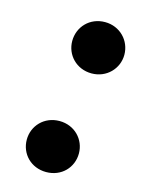

<svg xmlns="http://www.w3.org/2000/svg" viewBox="-91 -589 496 669"><g transform="rotate(15 156.5 -255.0)"><path d="M111 -441C111 -391 150 -349 205 -349C259 -349 299 -391 299 -441C299 -492 259 -534 205 -534C150 -534 111 -492 111 -441ZM47 -68C47 -17 86 24 141 24C196 24 235 -17 235 -68C235 -118 196 -160 141 -160C86 -160 47 -118 47 -68Z"/></g></svg>

Font: Jost*
Style: Bold Italic
Weight: 700
Italic angle: -10°
Version: Version 3.7